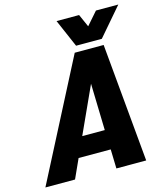

<svg xmlns="http://www.w3.org/2000/svg" viewBox="-175 -952 890 1045"><g transform="rotate(-15 270.5 -429.5)"><path d="M350 0 347 -108H166L117 0H-50L294 -667H457L518 0ZM216 -218H343L336 -481ZM591 -859 456 -702H311L243 -859H370L402 -787L465 -859Z"/></g></svg>

Font: Epunda Sans ExtraBold
Style: Italic
Weight: 800
Italic angle: -12.0243°
Designer: Simon Atzbach
Foundry: typofactur
Version: Version 2.204; ttfautohint (v1.8.4.7-5d5b)